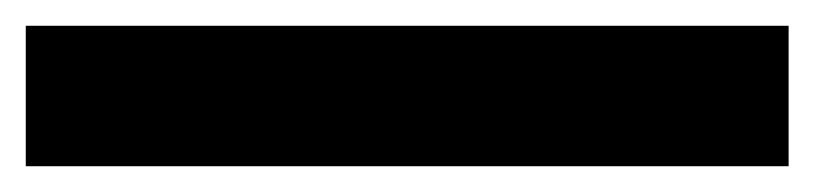

<svg xmlns="http://www.w3.org/2000/svg" viewBox="-20 75 632 149"><path d="M0 95H592V204H0Z"/></svg>

Font: Trueno
Style: ExBd
Weight: 800
Designer: Julieta Ulanovsky
Foundry: Julieta Ulanovsky
Version: Version 3.001b